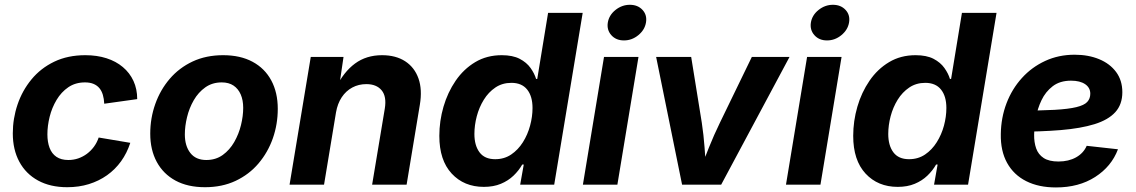

<svg xmlns="http://www.w3.org/2000/svg" viewBox="-20 -782 4809 813"><path d="M264.6 10.7Q192.9 10.7 141.1 -17.6Q89.4 -45.9 61.8 -97.2Q34.2 -148.4 34.2 -217.3Q34.2 -279.8 54.2 -339.1Q74.2 -398.4 113.3 -445.8Q152.3 -493.2 209.7 -520.8Q267.1 -548.3 341.3 -548.3Q390.6 -548.3 430.9 -535.4Q471.2 -522.5 500.2 -498Q529.3 -473.6 545.2 -439.2Q561 -404.8 561 -362.3L421.4 -342.8Q420.4 -363.8 415.5 -380.4Q410.6 -397 400.9 -408.7Q391.1 -420.4 376 -426.8Q360.8 -433.1 339.8 -433.1Q299.3 -433.1 269.3 -412.6Q239.3 -392.1 219.5 -358.9Q199.7 -325.7 190.2 -287.4Q180.7 -249 180.7 -212.9Q180.7 -180.7 189.9 -156Q199.2 -131.3 219 -117.9Q238.8 -104.5 269.5 -104.5Q291.5 -104.5 311.3 -111.3Q331.1 -118.2 347.9 -130.6Q364.7 -143.1 377.7 -160.6Q390.6 -178.2 397.9 -199.7L531.7 -177.2Q517.6 -133.8 492.7 -99.1Q467.8 -64.5 433.3 -40Q398.9 -15.6 356.4 -2.4Q314 10.7 264.6 10.7Z M848.1 10.7Q774.9 10.7 723.1 -17.3Q671.4 -45.4 643.8 -96.4Q616.2 -147.5 616.2 -215.8Q616.2 -281.7 637.5 -341.6Q658.7 -401.4 698.5 -448Q738.3 -494.6 795.4 -521.5Q852.5 -548.3 924.8 -548.3Q997.6 -548.3 1049.3 -520.5Q1101.1 -492.7 1128.7 -441.4Q1156.2 -390.1 1156.2 -321.3Q1156.2 -255.9 1135.3 -196.3Q1114.3 -136.7 1074.5 -89.8Q1034.7 -43 977.5 -16.1Q920.4 10.7 848.1 10.7ZM853.5 -104.5Q893.6 -104.5 923.1 -125.7Q952.6 -147 971.9 -180.7Q991.2 -214.4 1000.5 -252.7Q1009.8 -291 1009.8 -325.2Q1009.8 -357.9 999.3 -382.1Q988.8 -406.2 968.8 -419.7Q948.7 -433.1 918.9 -433.1Q878.9 -433.1 849.4 -412.1Q819.8 -391.1 800.5 -357.7Q781.2 -324.2 772 -285.9Q762.7 -247.6 762.7 -212.9Q762.7 -164.1 785.9 -134.3Q809.1 -104.5 853.5 -104.5Z M1402.8 -306.2 1352.1 0H1206.1L1295.9 -541H1434.6L1414.6 -404.8L1401.9 -409.7Q1435.1 -477.5 1483.2 -512.9Q1531.2 -548.3 1597.7 -548.3Q1656.2 -548.3 1695.8 -522.5Q1735.4 -496.6 1752 -449.7Q1768.6 -402.8 1757.8 -338.4L1701.7 0H1555.7L1609.4 -322.3Q1617.7 -373.5 1595.9 -399.7Q1574.2 -425.8 1531.2 -425.8Q1498.5 -425.8 1471.7 -411.4Q1444.8 -397 1427 -370.1Q1409.2 -343.3 1402.8 -306.2Z M2028.8 9.3Q1944.8 9.3 1892.6 -47.1Q1840.3 -103.5 1840.3 -206.5Q1840.3 -269.5 1857.9 -330.1Q1875.5 -390.6 1909.4 -440.2Q1943.4 -489.7 1992.4 -519Q2041.5 -548.3 2104.5 -548.3Q2150.9 -548.3 2180.4 -533Q2210 -517.6 2226.6 -494.1Q2243.2 -470.7 2250 -447.8H2254.9L2300.8 -727.5H2447.3L2326.7 0H2182.6L2197.8 -85.4H2191.4Q2176.8 -59.6 2154.3 -38.1Q2131.8 -16.6 2100.8 -3.7Q2069.8 9.3 2028.8 9.3ZM2076.7 -107.9Q2115.2 -107.9 2144.5 -127.7Q2173.8 -147.5 2194.1 -179.7Q2214.4 -211.9 2224.6 -250Q2234.9 -288.1 2234.9 -324.7Q2234.9 -374.5 2212.2 -402.8Q2189.5 -431.2 2145.5 -431.2Q2106.9 -431.2 2077.6 -411.4Q2048.3 -391.6 2028.6 -359.6Q2008.8 -327.6 1998.8 -289.6Q1988.8 -251.5 1988.8 -214.8Q1988.8 -166 2010.5 -137Q2032.2 -107.9 2076.7 -107.9Z M2448.2 0 2537.6 -541H2683.6L2594.2 0ZM2622.1 -610.8Q2588.4 -610.8 2568.6 -633.1Q2548.8 -655.3 2553.7 -686.5Q2559.1 -718.3 2586.4 -740Q2613.8 -761.7 2647 -761.7Q2680.7 -761.7 2700.7 -740Q2720.7 -718.3 2715.3 -686.5Q2710 -655.3 2682.9 -633.1Q2655.8 -610.8 2622.1 -610.8Z M2868.2 0 2758.3 -541H2906.7L2951.7 -262.2Q2959.5 -210.4 2963.4 -157.7Q2967.3 -105 2971.2 -48.8H2939Q2960.9 -105 2981.9 -157.5Q3002.9 -210 3028.3 -262.2L3163.6 -541H3323.2L3033.7 0Z M3308.1 0 3397.5 -541H3543.5L3454.1 0ZM3481.9 -610.8Q3448.2 -610.8 3428.5 -633.1Q3408.7 -655.3 3413.6 -686.5Q3418.9 -718.3 3446.3 -740Q3473.6 -761.7 3506.8 -761.7Q3540.5 -761.7 3560.5 -740Q3580.6 -718.3 3575.2 -686.5Q3569.8 -655.3 3542.7 -633.1Q3515.6 -610.8 3481.9 -610.8Z M3781.2 9.3Q3697.3 9.3 3645 -47.1Q3592.8 -103.5 3592.8 -206.5Q3592.8 -269.5 3610.4 -330.1Q3627.9 -390.6 3661.9 -440.2Q3695.8 -489.7 3744.9 -519Q3793.9 -548.3 3856.9 -548.3Q3903.3 -548.3 3932.9 -533Q3962.4 -517.6 3979 -494.1Q3995.6 -470.7 4002.4 -447.8H4007.3L4053.2 -727.5H4199.7L4079.1 0H3935.1L3950.2 -85.4H3943.8Q3929.2 -59.6 3906.7 -38.1Q3884.3 -16.6 3853.3 -3.7Q3822.3 9.3 3781.2 9.3ZM3829.1 -107.9Q3867.7 -107.9 3897 -127.7Q3926.3 -147.5 3946.5 -179.7Q3966.8 -211.9 3977.1 -250Q3987.3 -288.1 3987.3 -324.7Q3987.3 -374.5 3964.6 -402.8Q3941.9 -431.2 3897.9 -431.2Q3859.4 -431.2 3830.1 -411.4Q3800.8 -391.6 3781 -359.6Q3761.2 -327.6 3751.2 -289.6Q3741.2 -251.5 3741.2 -214.8Q3741.2 -166 3762.9 -137Q3784.7 -107.9 3829.1 -107.9Z M4451.2 11.7Q4378.4 11.7 4325.4 -14.9Q4272.5 -41.5 4244.4 -92.3Q4216.3 -143.1 4217.8 -214.8Q4218.8 -283.7 4241.9 -344.5Q4265.1 -405.3 4306.9 -451.4Q4348.6 -497.6 4405.5 -523.9Q4462.4 -550.3 4530.3 -550.3Q4588.4 -550.3 4634 -531.5Q4679.7 -512.7 4706.1 -477.1Q4732.4 -441.4 4732.4 -391.6Q4732.4 -339.8 4702.6 -307.1Q4672.9 -274.4 4614.7 -256.3Q4556.6 -238.3 4471.7 -231.2Q4386.7 -224.1 4276.9 -224.1L4292 -313.5Q4385.7 -313.5 4445.3 -316.9Q4504.9 -320.3 4537.8 -328.4Q4570.8 -336.4 4583.7 -350.3Q4596.7 -364.3 4596.7 -385.3Q4596.7 -410.6 4575 -425.5Q4553.2 -440.4 4515.1 -440.4Q4468.3 -440.4 4437.7 -417Q4407.2 -393.6 4390.1 -357.7Q4373 -321.8 4366.2 -282.7Q4359.4 -243.7 4358.9 -211.9Q4358.4 -179.7 4367.4 -153.8Q4376.5 -127.9 4399.2 -113Q4421.9 -98.1 4461.9 -98.1Q4504.9 -98.1 4536.4 -115.7Q4567.9 -133.3 4581.5 -164.6L4713.9 -149.9Q4686.5 -77.1 4617.4 -32.7Q4548.3 11.7 4451.2 11.7Z"/></svg>

Font: Inter 17pt
Style: Bold Italic
Weight: 700
Italic angle: -9.3988°
Version: Version 4.001;git-66647c0bb